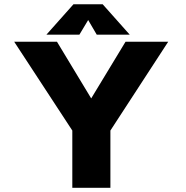

<svg xmlns="http://www.w3.org/2000/svg" viewBox="-20 -900 890 920"><path d="M601.5 -734H443.5L402.5 -804L360.5 -734H202.5L332 -879.5H472ZM326.5 0V-274.5L48 -700H253L417 -428.5L581.5 -700H786L509 -274.5V0Z"/></svg>

Font: League Mono Wide ExtraBold
Style: Regular
Weight: 800
Width: 8
Designer: Tyler Finck
Foundry: The League of Moveable Type / Tyler Finck
Version: Version 2.210